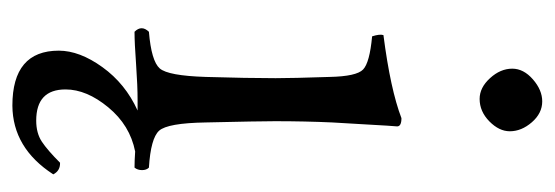

<svg xmlns="http://www.w3.org/2000/svg" viewBox="-310 -377 887 307"><g transform="rotate(90 133.5 -223.5)"><path d="M258.8 134.8Q216.8 199.7 148.9 200.2Q61 200.2 61 126Q61 92.8 87.4 56.2Q113.8 19.5 156.7 0Q153.3 0 151.4 0Q149.4 0 146 0Q142.6 0 140.1 0Q117.2 0 83 2.4Q48.8 4.9 30.8 4.9Q19.5 -6.3 30.8 -18.1Q77.6 -22 89.4 -35.4Q101.1 -48.8 103 -108.9Q105 -175.8 105 -220.7Q105 -247.1 103 -307.1Q102.1 -350.1 91.1 -360.6Q80.1 -371.1 38.1 -375Q34.2 -387.2 36.1 -393.1Q123 -404.3 168.9 -421.9Q182.1 -421.9 182.1 -415Q181.6 -409.2 180.9 -398.7Q180.2 -388.2 178.7 -360.8Q177.2 -333.5 175.8 -311.5Q174.8 -290 174.3 -266.8Q173.8 -243.7 173.8 -219.7Q173.8 -195.3 175.8 -108.9Q176.8 -47.9 189 -34.4Q201.2 -21 248 -18.1Q252 -14.2 252 -7.1Q252 0 248 4.9Q237.3 4.9 222.2 3.9Q180.2 12.2 151.6 46.9Q123 81.5 123 115.2Q123 162.1 172.9 162.1Q192.9 162.1 206.5 153.1Q220.2 144 240.2 124Q252.9 123.5 258.8 134.8ZM89.8 -599.1Q89.8 -617.2 106.9 -632.1Q124 -647 142.1 -647Q161.1 -647 175.5 -630.4Q189.9 -613.8 189.9 -595.2Q189.9 -578.1 174.1 -562.5Q158.2 -546.9 138.2 -546.9Q120.1 -546.9 105 -563.5Q89.8 -580.1 89.8 -599.1Z"/></g></svg>

Font: Linux Libertine Display
Style: Regular
Weight: 400
Designer: Philipp H. Poll
Foundry: Philipp H. Poll
Version: Version 5.0.9